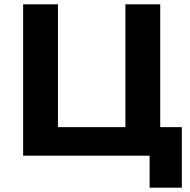

<svg xmlns="http://www.w3.org/2000/svg" viewBox="-20 -720 881 888"><path d="M672 148V0H87V-700H248V-132H560V-700H721V-132H821V148Z"/></svg>

Font: Montserrat Z
Style: Bold
Weight: 700
Designer: Julieta Ulanovsky
Foundry: Julieta Ulanovsky
Version: Version 8.000